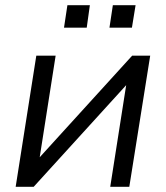

<svg xmlns="http://www.w3.org/2000/svg" viewBox="-20 -715 635 735"><path d="M40 0 119 -502H193L132 -113L486 -502H555L475 0H402L463 -389L109 0ZM399 -609 412 -695H499L485 -609ZM225 -609 238 -695H324L312 -609Z"/></svg>

Font: Mulish
Style: Italic
Weight: 400
Italic angle: -9°
Designer: Vernon Adams
Foundry: Vernon Adams
Version: Version 3.603; ttfautohint (v1.8.3)